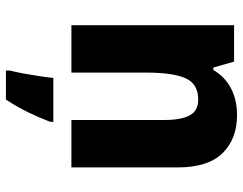

<svg xmlns="http://www.w3.org/2000/svg" viewBox="-106 -493 820 648"><g transform="rotate(90 304.0 -169.0)"><path d="M368 -559Q449 -559 497 -510Q545 -461 545 -359V0H385V-313Q385 -370 369.5 -399Q354 -428 316 -428Q263 -428 244 -385Q225 -342 225 -253V0H65V-549H188L208 -479H216Q240 -519 279 -539Q318 -559 368 -559ZM391 72Q377 109 359 146Q341 183 316 221H218V208Q223 189 228 162Q233 135 237 108Q241 81 243 61H391Z"/></g></svg>

Font: Noto Sans Devanagari UI SemiCondensed ExtraBold
Style: Regular
Weight: 800
Width: 4
Designer: Jelle Bosma - Monotype Design Team
Foundry: Monotype Imaging Inc.
Version: Version 2.004; ttfautohint (v1.8.4.7-5d5b)